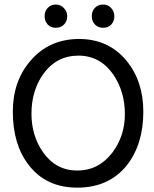

<svg xmlns="http://www.w3.org/2000/svg" viewBox="-20 -820 687 855"><path d="M324.2 15.6Q184.6 15.6 107.4 -85.9Q37.1 -176.8 37.1 -322.3Q37.1 -458 115.2 -548.8Q197.3 -645.5 331.1 -646.5Q463.9 -646.5 543.9 -548.8Q618.2 -458 618.2 -322.3Q618.2 -177.7 544.9 -84Q464.8 15.6 324.2 15.6ZM329.1 -572.3Q231.4 -572.3 171.9 -489.3Q120.1 -415 120.1 -313.5Q120.1 -215.8 171.9 -141.6Q229.5 -60.5 324.2 -60.5Q418.9 -60.5 480.5 -140.6Q536.1 -214.8 536.1 -311.5Q536.1 -412.1 484.4 -488.3Q425.8 -572.3 329.1 -572.3ZM439.5 -696.3Q417 -696.3 402.8 -710.9Q388.7 -725.6 388.7 -748Q388.7 -770.5 402.8 -785.2Q417 -799.8 439.5 -799.8Q460.9 -799.8 475.1 -784.2Q489.3 -768.6 489.3 -748Q489.3 -725.6 475.6 -710.9Q461.9 -696.3 439.5 -696.3ZM228.5 -696.3Q206.1 -696.3 192.4 -710.9Q178.7 -725.6 178.7 -748Q178.7 -770.5 192.9 -785.2Q207 -799.8 228.5 -799.8Q250 -799.8 264.6 -784.2Q279.3 -768.6 279.3 -748Q279.3 -725.6 265.1 -710.9Q251 -696.3 228.5 -696.3Z"/></svg>

Font: Puritan
Style: Regular
Weight: 400
Version: 2.0a